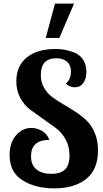

<svg xmlns="http://www.w3.org/2000/svg" viewBox="-20 -1020 569 1058"><path d="M33 -166Q33 -233 68 -274Q103 -315 153 -315Q182 -315 210.5 -299.5Q239 -284 252 -249Q151 -249 151 -159Q151 -110 181.5 -86Q212 -62 263 -62Q313 -62 338 -86Q363 -110 363 -164Q363 -213 341.5 -252Q320 -291 287 -315L216 -366L146 -416Q113 -441 91.5 -481Q70 -521 70 -572Q70 -657 127.5 -703.5Q185 -750 286 -750Q309 -750 330 -747Q351 -744 383.5 -733Q416 -722 436 -694Q456 -666 456 -624Q456 -586 439 -562.5Q422 -539 392 -539Q364 -539 342 -560Q371 -580 371 -628Q371 -660 350 -679.5Q329 -699 290 -699Q205 -699 205 -607Q205 -568 222.5 -537Q240 -506 267.5 -485.5Q295 -465 328.5 -445.5Q362 -426 396 -404Q430 -382 457.5 -355.5Q485 -329 502.5 -287Q520 -245 520 -192Q520 -85 454.5 -33.5Q389 18 279 18Q175 18 104 -26.5Q33 -71 33 -166ZM232 -811 283 -1000H388L307 -811Z"/></svg>

Font: Lobster Two
Style: Bold
Weight: 700
Designer: Pablo Impallari
Foundry: Pablo Impallari. www.impallari.com
Version: Version 1.006